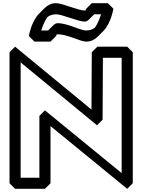

<svg xmlns="http://www.w3.org/2000/svg" viewBox="-20 -1154 896 1209"><path d="M343 -1008C333 -1008 325 -1003 318 -997L283 -962H240C247 -987 261 -1022 279 -1047C295 -1058 312 -1064 333 -1064C372 -1064 472 -1018 513 -1018C523 -1018 531 -1023 538 -1029L573 -1064H616C609 -1040 595 -1004 577 -979C561 -968 544 -962 523 -962C484 -962 407 -1008 343 -1008ZM343 -938C407 -938 484 -892 523 -892C552 -892 575 -904 594 -922L596 -924L631 -959C680 -1009 694 -1099 694 -1099L659 -1134H558L523 -1099C523 -1099 521 -1095 519 -1089C518 -1089 515 -1088 513 -1088C472 -1088 372 -1134 333 -1134C304 -1134 281 -1122 262 -1104L260 -1102L225 -1067C176 -1017 162 -927 162 -927L197 -892H298L333 -927C333 -927 335 -931 337 -937C338 -937 341 -938 343 -938ZM110 -35V-761L591 -365L626 -400L628 -790H746V-64L263 -459L228 -424V-35ZM40 0 75 35H263L298 0V-360L781 35L816 0V-825L781 -860H593L558 -825L556 -464L75 -860L40 -825Z"/></svg>

Font: Hussar Press
Style: Bold
Weight: 700
Foundry: Cannot Into Space Fonts
Version: Version 1.43